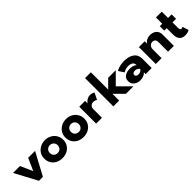

<svg xmlns="http://www.w3.org/2000/svg" viewBox="282 -1988 3301 3301"><g transform="rotate(-45 1932.0 -338.0)"><path d="M304 0H208L-12 -410.5H156L256 -187L356 -410.5H524Z M772.5 12Q703 12 651 -16Q599 -44 570.2 -92.8Q541.5 -141.5 541.5 -204Q541.5 -270 573.2 -319Q605 -368 657.5 -395.2Q710 -422.5 772.5 -422.5Q839 -422.5 891 -393.5Q943 -364.5 972.8 -315.2Q1002.5 -266 1002.5 -204Q1002.5 -141 972.8 -92.2Q943 -43.5 891 -15.8Q839 12 772.5 12ZM773.5 -109Q815 -109 841.8 -136Q868.5 -163 868.5 -205Q868.5 -248 840.5 -274.8Q812.5 -301.5 773.5 -301.5Q733 -301.5 705.2 -274.2Q677.5 -247 677.5 -205Q677.5 -163.5 704 -136.2Q730.5 -109 773.5 -109Z M1285.5 12Q1216 12 1164 -16Q1112 -44 1083.2 -92.8Q1054.5 -141.5 1054.5 -204Q1054.5 -270 1086.2 -319Q1118 -368 1170.5 -395.2Q1223 -422.5 1285.5 -422.5Q1352 -422.5 1404 -393.5Q1456 -364.5 1485.8 -315.2Q1515.5 -266 1515.5 -204Q1515.5 -141 1485.8 -92.2Q1456 -43.5 1404 -15.8Q1352 12 1285.5 12ZM1286.5 -109Q1328 -109 1354.8 -136Q1381.5 -163 1381.5 -205Q1381.5 -248 1353.5 -274.8Q1325.5 -301.5 1286.5 -301.5Q1246 -301.5 1218.2 -274.2Q1190.5 -247 1190.5 -205Q1190.5 -163.5 1217 -136.2Q1243.5 -109 1286.5 -109Z M1739.5 0H1598V-410.5H1739.5V-351H1741Q1764.5 -388 1813 -411.5Q1836.5 -422.5 1867 -422.5Q1918 -422.5 1956.5 -397L1897 -277Q1883.5 -288 1855 -295.5Q1841.5 -299 1823.5 -299Q1796 -299 1779.5 -287.5Q1739.5 -256.5 1739.5 -216Z M2504.5 0H2322L2158 -164V0H2016.5V-688H2158V-267L2301.5 -410.5H2485.5L2290 -214.5Z M2656.5 12Q2616.5 12 2581.2 -4.2Q2546 -20.5 2524.2 -51.5Q2502.5 -82.5 2502.5 -127.5Q2502.5 -198 2560 -232Q2606.5 -259 2671.5 -259Q2715.5 -259 2750.2 -247.8Q2785 -236.5 2801.5 -219Q2801.5 -241.5 2795.2 -257.8Q2789 -274 2772 -287.5Q2742 -310.5 2689 -310.5Q2645 -310.5 2614.8 -299Q2584.5 -287.5 2568.5 -274.5L2503.5 -374Q2509.5 -380.5 2535.2 -391.8Q2561 -403 2602.8 -412.8Q2644.5 -422.5 2699 -422.5Q2801.5 -422.5 2868.5 -381Q2948.5 -331.5 2948.5 -226V0H2801.5V-43.5Q2791.5 -30 2772 -17.2Q2752.5 -4.5 2723.8 3.8Q2695 12 2656.5 12ZM2715 -82Q2739.5 -82 2764 -95Q2788.5 -108 2798.5 -128.5Q2788.5 -148 2764.5 -161Q2740.5 -174 2715 -174Q2689 -174 2670.5 -162.2Q2652 -150.5 2652 -126.5Q2652 -103 2671.2 -92.5Q2690.5 -82 2715 -82Z M3488.5 0H3346.5V-234.5Q3346.5 -276 3326.2 -294Q3306 -312 3273 -312Q3240.5 -312 3214.8 -284.8Q3189 -257.5 3189 -216V0H3047.5V-410.5H3189V-348Q3196 -366 3215 -383Q3234 -400 3262.2 -411.2Q3290.5 -422.5 3324.5 -422.5Q3390 -422.5 3434 -392Q3488.5 -354 3488.5 -270.5Z M3755.5 12Q3677.5 12 3643 -39.5Q3615.5 -81 3615.5 -145V-302.5H3556.5V-410.5H3615.5V-563H3757V-410.5H3843.5V-302.5H3757V-172Q3757 -142 3764.8 -128.5Q3772.5 -115 3789 -115Q3806.5 -115 3824.5 -128L3859.5 -13.5Q3812.5 12 3755.5 12Z"/></g></svg>

Font: Lucymar Sans
Style: Bold
Weight: 700
Foundry: The League of Moveable Type (original font) / Main changes by Cristiano Sobral with portions from Mirco Monsees
Version: Version 2.001;August 30, 2020;FontCreator 13.0.0.2681 64-bit